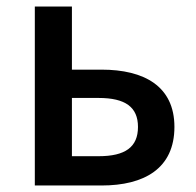

<svg xmlns="http://www.w3.org/2000/svg" viewBox="-20 -570 601 590"><path d="M87 0H292C423 0 516 -52 516 -180C516 -305 423 -356 292 -356H201V-550H87ZM201 -90V-269H283C365 -269 404 -241 404 -180C404 -118 365 -90 283 -90Z"/></svg>

Font: Genne Gothic Medium
Style: Regular
Weight: 500
Designer: Ryoko NISHIZUKA (kana & ideographs); Paul D. Hunt (Latin, Greek & Cyrillic); Wenlong ZHANG (bopomofo); Sandoll Communica
Foundry: Adobe Systems Incorporated
Version: Version 1.004;PS 1.004;hotconv 16.6.51;makeotf.lib2.5.65220